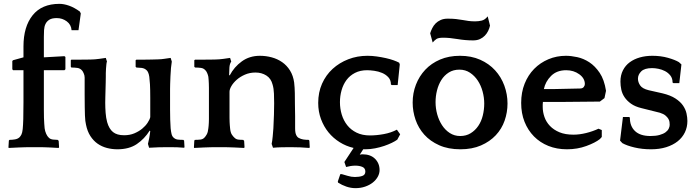

<svg xmlns="http://www.w3.org/2000/svg" viewBox="-20 -765 3627 998"><path d="M315 -400H208V-258Q208 -220 208 -195Q208 -170 208.5 -152.5Q209 -135 210 -122.5Q211 -110 212 -98Q214 -83 220 -69.5Q226 -56 234 -49Q242 -41 256.5 -39.5Q271 -38 280 -38L285 -33L287 0L285 4Q279 4 266 3Q253 2 239 1.5Q225 1 212 0.5Q199 0 193 0H129Q122 0 107.5 0.5Q93 1 77 1.5Q61 2 46.5 3Q32 4 25 4L24 0L26 -34L29 -38Q44 -38 58 -40.5Q72 -43 81 -51Q87 -57 91.5 -66Q96 -75 98 -94Q100 -113 101 -146Q102 -179 102 -234V-400H48L44 -405V-448L48 -452L102 -467V-524Q102 -626 149.5 -685.5Q197 -745 289 -745Q312 -745 339 -735.5Q366 -726 395 -705L400 -695L388 -608H352Q350 -637 327 -654Q304 -671 275 -671Q250 -671 236.5 -662.5Q223 -654 216.5 -640.5Q210 -627 209 -609Q208 -591 208 -573V-467L315 -473L320 -469V-405Z M758 -86Q731 -43 691 -16Q651 11 590 11Q562 11 535.5 4Q509 -3 487.5 -18Q466 -33 450 -57.5Q434 -82 427 -117Q425 -126 423.5 -137Q422 -148 421.5 -165.5Q421 -183 420.5 -208.5Q420 -234 420 -272V-362Q420 -373 415 -384Q410 -395 407 -398Q397 -410 382 -412Q367 -414 351 -414L348 -418V-452L351 -455H400Q423 -455 449 -455.5Q475 -456 495 -459L530 -464L536 -445Q534 -441 533 -430.5Q532 -420 531 -408Q530 -396 530 -385Q530 -374 530 -368Q530 -355 529.5 -336.5Q529 -318 528.5 -298.5Q528 -279 527.5 -261Q527 -243 527 -231Q527 -205 529 -178.5Q531 -152 537 -130Q547 -95 567.5 -78.5Q588 -62 625 -62Q655 -62 678.5 -72Q702 -82 719 -96Q736 -110 747 -126.5Q758 -143 761 -156V-256Q761 -302 759.5 -327Q758 -352 756 -366Q754 -379 750.5 -387Q747 -395 744 -398Q733 -410 716 -412Q699 -414 689 -414L685 -418V-452L689 -455H707Q717 -455 733.5 -455Q750 -455 768 -455.5Q786 -456 803 -456.5Q820 -457 832 -459L867 -464L873 -445Q868 -416 866 -369Q865 -344 864.5 -328.5Q864 -313 864 -303Q864 -293 864 -287.5Q864 -282 864 -277V-195Q864 -140 867 -98Q869 -79 872 -67.5Q875 -56 883 -49Q892 -41 904 -39.5Q916 -38 933 -38L937 -34L939 0L937 3Q918 1 900 0.5Q882 0 858 0Q834 0 807 0.5Q780 1 755 3L749 -17Q752 -28 755.5 -46.5Q759 -65 761 -84Z M1174 -373Q1197 -417 1237 -446Q1277 -475 1331 -475Q1362 -475 1392 -467Q1422 -459 1446.5 -442Q1471 -425 1487.5 -398.5Q1504 -372 1509 -336Q1512 -310 1512.5 -281Q1513 -252 1513 -223Q1514 -189 1514 -160.5Q1514 -132 1514 -98Q1514 -75 1519.5 -63.5Q1525 -52 1533 -48Q1544 -42 1556.5 -40Q1569 -38 1585 -38L1588 -34L1590 0L1588 4Q1567 2 1541.5 1Q1516 0 1492 0Q1468 0 1444 0.5Q1420 1 1399 3L1392 -17Q1395 -30 1397.5 -56Q1400 -82 1401 -98Q1403 -136 1404 -169Q1405 -202 1405 -228Q1405 -251 1404 -278Q1403 -305 1397 -325Q1389 -357 1364.5 -372.5Q1340 -388 1308 -388Q1278 -388 1253 -377Q1228 -366 1210.5 -350.5Q1193 -335 1183 -318Q1173 -301 1173 -288V-185Q1173 -165 1173 -152.5Q1173 -140 1173.5 -131Q1174 -122 1174.5 -114.5Q1175 -107 1176 -98Q1178 -77 1184.5 -66.5Q1191 -56 1199 -49Q1207 -41 1218 -39.5Q1229 -38 1244 -38L1249 -33L1251 0L1249 4Q1242 4 1228 3Q1214 2 1198 1.5Q1182 1 1168 0.5Q1154 0 1147 0H1092Q1085 0 1070.5 0.5Q1056 1 1040.5 1.5Q1025 2 1010.5 3Q996 4 989 4L988 0L990 -34L993 -38Q1009 -38 1021.5 -39.5Q1034 -41 1042 -49Q1049 -56 1055 -67Q1061 -78 1063 -98Q1064 -105 1064.5 -112Q1065 -119 1065.5 -127Q1066 -135 1066 -146Q1066 -157 1066 -173V-276Q1066 -295 1066 -308Q1066 -321 1065.5 -331Q1065 -341 1064.5 -349Q1064 -357 1063 -366Q1061 -376 1057 -385Q1053 -394 1050 -397Q1040 -410 1025 -412Q1010 -414 994 -414L990 -418V-452L994 -455H1045Q1068 -455 1094.5 -455.5Q1121 -456 1141 -459L1176 -464L1182 -445Q1174 -434 1172.5 -414.5Q1171 -395 1171 -375Z M1736 178 1749 140H1756Q1768 143 1787 149Q1806 155 1825 155Q1847 155 1863 149.5Q1879 144 1879 127Q1879 109 1863.5 102.5Q1848 96 1827 96Q1815 96 1802.5 98Q1790 100 1779 103L1770 77L1818 4Q1779 -5 1745.5 -26Q1712 -47 1687.5 -77Q1663 -107 1648.5 -146Q1634 -185 1634 -230Q1634 -285 1654 -330Q1674 -375 1709 -407Q1744 -439 1790.5 -457Q1837 -475 1890 -475Q1914 -475 1938.5 -471.5Q1963 -468 1985.5 -463Q2008 -458 2026 -451.5Q2044 -445 2055 -439L2058 -430L2047 -323H2016L2012 -326Q2012 -349 1998.5 -363.5Q1985 -378 1966 -386Q1947 -394 1925.5 -397Q1904 -400 1888 -400Q1852 -400 1825 -386Q1798 -372 1781 -349Q1764 -326 1755.5 -296Q1747 -266 1747 -234Q1747 -200 1756.5 -169Q1766 -138 1785 -114Q1804 -90 1833.5 -75.5Q1863 -61 1903 -61Q1937 -61 1975 -68Q2013 -75 2043 -91L2060 -67L2045 -39Q2034 -31 2016.5 -22.5Q1999 -14 1977 -6.5Q1955 1 1929.5 6Q1904 11 1879 11H1868L1850 39Q1853 38 1857.5 37.5Q1862 37 1864 37Q1906 37 1929.5 60.5Q1953 84 1953 119Q1953 137 1943.5 154Q1934 171 1917.5 184Q1901 197 1878 205Q1855 213 1828 213Q1804 213 1780.5 205Q1757 197 1737 184Z M2371 -475Q2430 -475 2476 -454.5Q2522 -434 2553.5 -399.5Q2585 -365 2601.5 -320Q2618 -275 2618 -227Q2618 -181 2603 -138Q2588 -95 2557 -62Q2526 -29 2480 -9Q2434 11 2373 11Q2310 11 2263 -10Q2216 -31 2185.5 -65Q2155 -99 2140 -142.5Q2125 -186 2125 -232Q2125 -281 2142 -325Q2159 -369 2190.5 -402.5Q2222 -436 2267.5 -455.5Q2313 -475 2371 -475ZM2372 -58Q2403 -58 2426.5 -72.5Q2450 -87 2466 -110.5Q2482 -134 2489.5 -164.5Q2497 -195 2497 -227Q2497 -258 2488.5 -289.5Q2480 -321 2463.5 -346Q2447 -371 2423 -387Q2399 -403 2368 -403Q2336 -403 2312.5 -388Q2289 -373 2274 -349Q2259 -325 2251.5 -295Q2244 -265 2244 -234Q2244 -202 2252.5 -171Q2261 -140 2277.5 -114.5Q2294 -89 2318 -73.5Q2342 -58 2372 -58ZM2527 -632Q2524 -618 2517.5 -604.5Q2511 -591 2500.5 -580Q2490 -569 2475 -562Q2460 -555 2439 -555Q2399 -555 2357.5 -562Q2316 -569 2284 -569Q2259 -569 2249 -562.5Q2239 -556 2229 -544L2216 -592Q2220 -605 2227 -619Q2234 -633 2244.5 -643.5Q2255 -654 2270.5 -661Q2286 -668 2307 -668Q2332 -668 2350.5 -666Q2369 -664 2385 -661Q2401 -658 2416 -656Q2431 -654 2450 -654Q2467 -654 2484 -658Q2501 -662 2515 -680Z M3122 -255 3098 -237Q3044 -237 2991.5 -236Q2939 -235 2884 -235H2802Q2801 -228 2801 -221.5Q2801 -215 2801 -209Q2801 -183 2810 -157Q2819 -131 2838.5 -110.5Q2858 -90 2888 -77.5Q2918 -65 2961 -65Q2992 -65 3026.5 -73.5Q3061 -82 3091 -96L3108 -89V-53L3098 -42Q3074 -23 3027.5 -6Q2981 11 2927 11Q2874 11 2830.5 -6.5Q2787 -24 2755.5 -56Q2724 -88 2706.5 -132Q2689 -176 2689 -230Q2689 -285 2707 -330Q2725 -375 2756.5 -407Q2788 -439 2830.5 -457Q2873 -475 2922 -475Q2948 -475 2980.5 -468Q3013 -461 3043 -441.5Q3073 -422 3097 -386.5Q3121 -351 3130 -293ZM2923 -400Q2874 -400 2844.5 -370.5Q2815 -341 2807 -302H2857Q2892 -302 2926 -303.5Q2960 -305 2995 -305Q3008 -305 3014 -312.5Q3020 -320 3020 -328Q3020 -358 2991 -379Q2962 -400 2923 -400Z M3423 -280Q3465 -270 3491 -253Q3517 -236 3530.5 -216Q3544 -196 3548.5 -175Q3553 -154 3553 -136Q3553 -104 3540 -77Q3527 -50 3502.5 -30.5Q3478 -11 3443 0Q3408 11 3364 11Q3318 11 3278 1.5Q3238 -8 3215 -21L3203 -34L3218 -157H3251L3254 -153Q3254 -109 3281 -83.5Q3308 -58 3361 -58Q3389 -58 3408.5 -63.5Q3428 -69 3439.5 -77.5Q3451 -86 3456 -96.5Q3461 -107 3461 -116Q3461 -123 3460 -131Q3459 -139 3454 -147.5Q3449 -156 3439 -164.5Q3429 -173 3410 -179L3314 -203Q3281 -211 3260 -226Q3239 -241 3226.5 -259.5Q3214 -278 3209.5 -299Q3205 -320 3205 -341Q3205 -374 3218 -399.5Q3231 -425 3253.5 -441.5Q3276 -458 3306 -466.5Q3336 -475 3371 -475Q3415 -475 3452 -464.5Q3489 -454 3509 -442L3522 -430L3511 -333H3480L3476 -336Q3476 -358 3464.5 -372.5Q3453 -387 3436.5 -395.5Q3420 -404 3402 -407.5Q3384 -411 3370 -411Q3330 -411 3313 -394Q3296 -377 3296 -356Q3296 -338 3307.5 -321Q3319 -304 3352 -296Z"/></svg>

Font: QuattrocentoBold
Style: Bold
Weight: 700
Designer: Pablo Impallari
Foundry: Pablo Impallari, Igino Marini, Branda Gallo
Version: Version 2.000